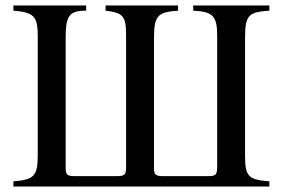

<svg xmlns="http://www.w3.org/2000/svg" viewBox="-20 -682 1034 702"><path d="M965 0V-19C888 -25 876 -36 876 -114V-540C876 -626 887 -638 965 -643V-662H686L687 -643C761 -639 774 -622 774 -549V-69C774 -42 766 -38 741 -38H578C550 -38 543 -42 543 -67V-538C543 -622 553 -638 631 -643V-662H366V-643C432 -635 441 -622 441 -551V-69C441 -42 434 -38 406 -38H255C227 -38 220 -42 220 -68V-538C220 -622 230 -643 295 -643V-662H29V-643C104 -637 118 -622 118 -551V-114C118 -37 103 -25 29 -19V0Z"/></svg>

Font: XITS Math
Style: Regular
Weight: 400
Designer: MicroPress Inc., with final additions and corrections provided by Coen Hoffman, Elsevier (retired)
Version: Version 1.302